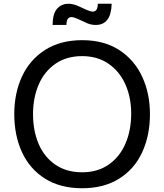

<svg xmlns="http://www.w3.org/2000/svg" viewBox="-20 -986 876 1023"><path d="M56 0ZM56 -378Q56 -489 97 -578Q138 -667 219.5 -719.5Q301 -772 418 -772Q534 -772 615 -719.5Q696 -667 737.5 -577.5Q779 -488 779 -378Q779 -265 738 -175.5Q697 -86 615.5 -34.5Q534 17 418 17Q301 17 219.5 -34.5Q138 -86 97 -175.5Q56 -265 56 -378ZM679 -381Q679 -467 648 -536.5Q617 -606 558 -646.5Q499 -687 418 -687Q334 -687 275 -646Q216 -605 186 -535Q156 -465 156 -378Q156 -289 186 -219Q216 -149 275 -108.5Q334 -68 418 -68Q500 -68 559 -109Q618 -150 648.5 -221Q679 -292 679 -381ZM345 -966Q371 -966 403 -951L440 -934Q463 -924 474 -924Q501 -924 501 -966H575Q572 -853 490 -853Q460 -853 432 -868L395 -885Q385 -889 376.5 -892Q368 -895 361 -895Q334 -895 334 -853H260Q261 -914 284.5 -940Q308 -966 345 -966Z"/></svg>

Font: Biryani
Style: Regular
Weight: 400
Designer: Dan Reynolds and Mathieu Réguer
Foundry: Dan Reynolds and Mathieu Réguer
Version: Version 1.004; ttfautohint (v1.1) -l 5 -r 5 -G 72 -x 0 -D la